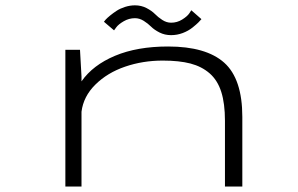

<svg xmlns="http://www.w3.org/2000/svg" viewBox="-20 -682 1090 702"><path d="M605.5 -553.5Q582.5 -553.5 563.2 -563.2Q544 -573 532.5 -584.5Q521 -596 505.5 -605.8Q490 -615.5 473.5 -615.5Q451.5 -615.5 432.2 -604.2Q413 -593 405 -582L397 -571L360 -602.5Q361 -604.5 366.5 -610.5Q372 -616.5 383 -625.5Q394 -634.5 406.8 -642.8Q419.5 -651 437.5 -656.8Q455.5 -662.5 473.5 -662.5Q496.5 -662.5 515.8 -652.5Q535 -642.5 546.5 -630.8Q558 -619 573.5 -609Q589 -599 605.5 -599Q627.5 -599 646 -610.5Q664.5 -622 672 -633L679.5 -644.5L716.5 -612Q711.5 -606 705.2 -599.8Q699 -593.5 683.8 -581.2Q668.5 -569 648 -561.2Q627.5 -553.5 605.5 -553.5ZM219 0V-500H272.5L278 -402V-384.5Q319.5 -444 400.5 -478Q481.5 -512 594.5 -512Q733.5 -512 799.8 -452.8Q866 -393.5 866 -254.5V0H802.5V-240.5Q802.5 -303.5 789 -346Q775.5 -388.5 746.5 -413.8Q717.5 -439 676.2 -449.8Q635 -460.5 575 -460.5Q502 -460.5 437.2 -438.2Q372.5 -416 328.8 -372.8Q285 -329.5 278 -273.5V0Z"/></svg>

Font: League Mono Extended UltraLight
Style: Regular
Weight: 200
Width: 9
Designer: Tyler Finck
Foundry: The League of Moveable Type / Tyler Finck
Version: Version 2.210